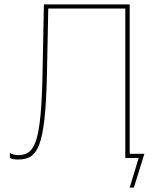

<svg xmlns="http://www.w3.org/2000/svg" viewBox="-20 -720 724 875"><path d="M59 7C148 7 187 -34 194 -386L200 -681H551V0H612L571 135H590L638 -19H571V-700H180L174 -394C168 -63 138 -13 61 -13C49 -13 35 -17 25 -23V0C33 4 45 7 59 7Z"/></svg>

Font: Fixel Display Thin
Style: Regular
Weight: 100
Designer: AlfaBravo + MacPaw
Foundry: Kyrylo Tkachov, Marchela Mozhyna, Serhii Makarenko, Maria Weinstein, Zakhar Kryvoshyya
Version: Version 1.211